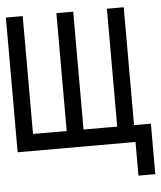

<svg xmlns="http://www.w3.org/2000/svg" viewBox="-48 -542 596 710"><g transform="rotate(-5 250.0 -187.5)"><path d="M437.5 0Q437.5 0 437.5 125H500V-62.5H437.5V-500H375V-62.5H250V-500H187.5V-62.5H62.5V-500H0Q0 -500 0 0Z"/></g></svg>

Font: UnifontExMono
Style: Regular
Weight: 500
Version: Version 15.0.06